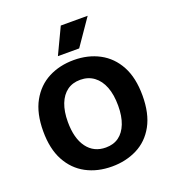

<svg xmlns="http://www.w3.org/2000/svg" viewBox="-133 -817 841 933"><g transform="rotate(-20 287.5 -350.5)"><path d="M288 14Q213 14 155 -17Q97 -48 64 -109Q31 -170 31 -261Q31 -354 65 -415Q99 -476 157 -506Q215 -536 288 -536Q362 -536 420 -505Q478 -474 511 -413Q544 -352 544 -260Q544 -167 510.5 -106Q477 -45 418.5 -15.5Q360 14 288 14ZM291 -83Q331 -83 358.5 -103Q386 -123 401 -161.5Q416 -200 416 -254Q416 -311 400.5 -351Q385 -391 355.5 -413Q326 -435 285 -435Q245 -435 217 -414.5Q189 -394 174 -355.5Q159 -317 159 -263Q159 -178 194 -130.5Q229 -83 291 -83ZM333 -580H223L287 -715H426Z"/></g></svg>

Font: Bricolage Grotesque 72pt SemiBold
Style: Regular
Weight: 600
Version: Version 1.001;gftools[0.9.33.dev8+g029e19f]